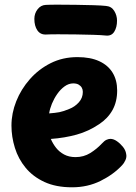

<svg xmlns="http://www.w3.org/2000/svg" viewBox="-20 -797 583 821"><path d="M288.2 3.9Q219.2 3.9 170 -18.9Q120.8 -41.7 89.6 -79.6Q58.4 -117.4 43.7 -164.7Q29 -212 29 -260Q29 -312.6 49.5 -364.1Q70 -415.7 107.7 -458.4Q145.3 -501.2 196.8 -527Q248.3 -552.8 311.1 -552.8Q366.6 -552.8 404.5 -535.3Q442.4 -517.8 461.7 -485.8Q481 -453.9 481 -410Q481 -362.6 461.2 -326.6Q441.3 -290.7 404.1 -266.1Q359.3 -235.8 308.2 -221.5Q257 -207.2 197.3 -202.9Q206.1 -182.4 219.8 -164.9Q233.6 -147.4 254.3 -136.3Q275 -125.2 303.1 -125.2Q337.8 -125.2 365.7 -142.4Q393.6 -159.7 415.4 -183Q426.9 -195.7 435.9 -199.4Q445 -203.2 452 -203.2Q465.6 -203.2 479.8 -193.3Q494.1 -183.4 505.6 -169.2Q517 -154.9 519.3 -139.8Q522.7 -125.6 516.2 -111.8Q509.7 -98.1 502.7 -91.1Q465.7 -51.1 410.3 -23.6Q355 3.9 288.2 3.9ZM190.2 -312.1Q217 -314.1 234.3 -317.4Q251.6 -320.8 276.1 -331.1Q299.8 -340.2 317 -359.3Q334.2 -378.3 334.2 -404Q334.2 -414.1 329.7 -422.1Q325.1 -430.1 316.1 -435.3Q307.1 -440.4 293.3 -440.4Q273.8 -440.4 256.1 -427.6Q238.3 -414.7 224.7 -395Q211 -375.3 201.9 -353.3Q192.9 -331.2 190.2 -312.1ZM175.9 -649.4Q152.2 -648.7 139.6 -667.5Q126.9 -686.3 126.9 -716.2Q126.9 -739.4 140.7 -757.3Q154.4 -775.1 175.9 -776.1Q193.9 -777.1 228.8 -777Q263.8 -776.9 304.2 -776.4Q344.6 -775.9 379.6 -774.8Q414.7 -773.7 432.7 -771.7Q456.6 -769.9 468.5 -750.4Q480.4 -731 480.4 -708.8Q480.4 -680.1 468.5 -661.3Q456.6 -642.4 432.7 -645Q414.7 -647 379.7 -648.1Q344.8 -649.2 304.3 -649.8Q263.8 -650.4 228.8 -650.4Q193.9 -650.4 175.9 -649.4Z"/></svg>

Font: Playpen Sans
Style: Regular
Weight: 400
Designer: Laura Meseguer, Veronika Burian, José Scaglione, Kostas Bartsokas, Vera Evstafieva, Tom Grace, Yorlmar Campos
Foundry: TypeTogether
Version: Version 2.000